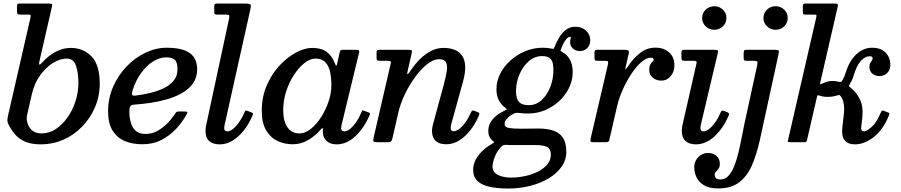

<svg xmlns="http://www.w3.org/2000/svg" viewBox="-20 -800 5067 1080"><path d="M131.5 -121Q130 -129.5 130.2 -137.5Q130.5 -145.5 132.5 -153.5L160.5 -276Q173.5 -330.5 204.5 -374.5Q235.5 -418.5 275.8 -444.5Q316 -470.5 356 -470.5Q393.5 -470.5 407.2 -431Q421 -391.5 421 -333Q421 -282 405 -231.5Q389 -181 360.2 -140Q331.5 -99 294 -74.2Q256.5 -49.5 213.5 -49.5Q177 -49.5 156.8 -69.8Q136.5 -90 131.5 -121ZM24.5 -146.5Q21 -130 21.5 -120.8Q22 -111.5 29 -97.5Q44.5 -67 66.8 -41.8Q89 -16.5 123.8 -2.2Q158.5 12 210.5 12Q277 12 336.5 -14.2Q396 -40.5 442 -87.8Q488 -135 514.5 -197Q541 -259 541 -330Q541 -435 494.8 -482.8Q448.5 -530.5 378 -530.5Q334.5 -530.5 294 -509.2Q253.5 -488 219 -450Q204 -434 201 -437Q198 -440 202.5 -458.5L272.5 -764Q275 -774.5 272.2 -777.2Q269.5 -780 256.5 -780H89Q80 -780 77.8 -776.5Q75.5 -773 75.5 -763.5V-739Q75.5 -729 77.8 -723.5Q80 -718 90.5 -718H134Q150.5 -718 152.2 -715.2Q154 -712.5 151 -699Z M588 -173Q588 -106.5 613 -66Q638 -25.5 681.2 -7Q724.5 11.5 781.5 11.5Q841 11.5 888.2 -13Q935.5 -37.5 970.8 -75.5Q1006 -113.5 1028.5 -154.5Q1036 -166.5 1033 -169.8Q1030 -173 1014.5 -173H991.5Q979.5 -173 975 -171.2Q970.5 -169.5 966.5 -163Q948.5 -134.5 923 -108Q897.5 -81.5 866.2 -64Q835 -46.5 798.5 -46.5Q750 -46.5 728.8 -81.5Q707.5 -116.5 707.5 -172Q707.5 -193.5 713 -202Q718.5 -210.5 734.5 -211.5Q775 -214 822.5 -220.8Q870 -227.5 917 -240.8Q964 -254 1003 -276Q1042 -298 1065.5 -331Q1089 -364 1089 -410.5Q1089 -472 1047 -501.8Q1005 -531.5 917.5 -531.5Q857 -531.5 798.2 -503.5Q739.5 -475.5 692 -426Q644.5 -376.5 616.2 -311.8Q588 -247 588 -173ZM743 -262.5Q725 -260 722.8 -267.8Q720.5 -275.5 726.5 -294Q744 -348 773.8 -389.2Q803.5 -430.5 840.5 -454Q877.5 -477.5 915.5 -477.5Q947 -477.5 962.8 -463.8Q978.5 -450 978.5 -411Q978.5 -372 956.2 -345.5Q934 -319 898.5 -302.5Q863 -286 822 -276.5Q781 -267 743 -262.5Z M1388 -746Q1393 -768 1389.5 -774Q1386 -780 1357.5 -780H1203Q1191.5 -780 1188.2 -776.5Q1185 -773 1185 -761V-733Q1185 -724 1188.2 -721Q1191.5 -718 1201 -718H1247Q1264.5 -718 1268.2 -714.8Q1272 -711.5 1269 -697.5L1139 -92.5Q1137.5 -87 1136.8 -78.5Q1136 -70 1136 -64.5Q1136 -26 1156.5 -7Q1177 12 1215.5 12Q1271 12 1320.2 -33Q1369.5 -78 1400 -149.5Q1404 -158.5 1403 -161.8Q1402 -165 1392 -168.5L1376 -175Q1364.5 -179.5 1361.2 -177.5Q1358 -175.5 1354 -165Q1335 -121.5 1308 -91.2Q1281 -61 1258.5 -61Q1241 -61 1241 -79.5Q1241 -83.5 1241.8 -88.5Q1242.5 -93.5 1243.5 -97.5Z M1844 -320Q1844 -276.5 1828.2 -229.2Q1812.5 -182 1786.2 -141Q1760 -100 1728.2 -74.8Q1696.5 -49.5 1665 -49.5Q1620.5 -49.5 1596.8 -84.2Q1573 -119 1573 -180Q1573 -233 1589.5 -284.8Q1606 -336.5 1633.2 -378.2Q1660.5 -420 1692.2 -445.2Q1724 -470.5 1754.5 -470.5Q1791 -470.5 1810.5 -449.5Q1830 -428.5 1837 -394.2Q1844 -360 1844 -320ZM2058.5 -151.5Q2062 -160.5 2061.2 -162.8Q2060.5 -165 2052 -168L2029 -176.5Q2020.5 -180 2018.5 -178.5Q2016.5 -177 2013 -168.5Q2001 -139 1984.2 -114.5Q1967.5 -90 1949.8 -75.5Q1932 -61 1916.5 -61Q1899 -61 1899 -79.5Q1899 -83.5 1899.8 -88.5Q1900.5 -93.5 1901.5 -97.5L1999 -500.5Q2002 -512.5 1999.2 -516.2Q1996.5 -520 1980.5 -520H1909.5Q1899.5 -520 1896 -517Q1892.5 -514 1891 -506.5L1878 -448.5Q1874.5 -432 1871.8 -430.2Q1869 -428.5 1861.5 -448.5Q1846.5 -487 1816.8 -508.8Q1787 -530.5 1736 -530.5Q1693.5 -530.5 1644.5 -504.2Q1595.5 -478 1551.8 -430.8Q1508 -383.5 1480.2 -319Q1452.5 -254.5 1452.5 -178.5Q1452.5 -108 1477.5 -66.2Q1502.5 -24.5 1542.2 -6.5Q1582 11.5 1627.5 11.5Q1673 11.5 1713.2 -12Q1753.5 -35.5 1785 -72.5Q1790.5 -79 1793.5 -79.2Q1796.5 -79.5 1796.5 -74Q1796 -70 1796 -64.5Q1796 -59 1796.5 -49Q1799 -23.5 1818.5 -5.8Q1838 12 1873.5 12Q1930 12 1979 -33.8Q2028 -79.5 2058.5 -151.5Z M2116 -520Q2104 -520 2101 -516.5Q2098 -513 2098 -500V-480Q2098 -467 2100.5 -462.5Q2103 -458 2115.5 -458H2156Q2173 -458 2176.8 -455.2Q2180.5 -452.5 2177 -439L2081.5 -25.5Q2077.5 -8 2081.2 -4Q2085 0 2107 0H2161.5Q2177 0 2181.2 -6.2Q2185.5 -12.5 2188 -24.5L2221 -168Q2232.5 -218 2257.8 -270.5Q2283 -323 2315.8 -367.5Q2348.5 -412 2383.5 -439.5Q2418.5 -467 2450 -467Q2480 -467 2489 -449Q2498 -431 2493 -399.5Q2488 -368 2477 -327L2414.5 -96.5Q2412.5 -89.5 2411.2 -79.8Q2410 -70 2410 -64.5Q2410 -27 2430.2 -7.8Q2450.5 11.5 2490 11.5Q2545 11.5 2593.8 -33.2Q2642.5 -78 2673 -148Q2677.5 -159 2676 -162.8Q2674.5 -166.5 2665.5 -169.5L2648 -177Q2639 -180 2635 -176.5Q2631 -173 2626.5 -162Q2607.5 -119.5 2581 -90.8Q2554.5 -62 2532.5 -62Q2515 -62 2515 -80Q2515 -89.5 2519 -104.5L2584.5 -341Q2599 -395 2596.5 -431.2Q2594 -467.5 2577.5 -489.5Q2561 -511.5 2534.2 -521Q2507.5 -530.5 2475 -530.5Q2425 -530.5 2378.8 -498Q2332.5 -465.5 2293 -407.5Q2275 -381 2272 -382.8Q2269 -384.5 2274.5 -408L2295.5 -499Q2299 -513 2295.5 -516.5Q2292 -520 2273.5 -520Z M2641.5 155Q2641.5 196.5 2667.2 219.5Q2693 242.5 2737.5 251.5Q2782 260.5 2838 260.5Q2903.5 260.5 2962.2 245.5Q3021 230.5 3066.8 203Q3112.5 175.5 3139 137.8Q3165.5 100 3165.5 54.5Q3165.5 3 3146.2 -25.5Q3127 -54 3092 -65.5Q3057 -77 3009.5 -77Q2999 -77 2985.2 -76.8Q2971.5 -76.5 2957 -76.5Q2942.5 -76.5 2929.5 -76.2Q2916.5 -76 2907 -76Q2869 -76 2843.8 -80Q2818.5 -84 2818.5 -102Q2818.5 -118 2832 -132.8Q2845.5 -147.5 2864 -157.5Q2875.5 -164.5 2883.5 -165.2Q2891.5 -166 2907.5 -164Q2917.5 -162.5 2928.8 -162Q2940 -161.5 2951.5 -161.5Q3000.5 -161.5 3045.5 -180.2Q3090.5 -199 3125.8 -231.8Q3161 -264.5 3181.2 -306.5Q3201.5 -348.5 3201.5 -395Q3201.5 -435.5 3186 -464Q3170.5 -492.5 3140.5 -509Q3135 -512 3133.5 -513.2Q3132 -514.5 3134.5 -521.5Q3146.5 -553.5 3160.2 -573.2Q3174 -593 3186.5 -593Q3191 -593 3190.8 -589.5Q3190.5 -586 3188.8 -579.2Q3187 -572.5 3187 -562Q3187 -541 3202.8 -527Q3218.5 -513 3241.5 -513Q3267 -513 3283.5 -529.8Q3300 -546.5 3300 -573Q3300 -595 3289.2 -612.2Q3278.5 -629.5 3259.8 -639.5Q3241 -649.5 3217 -649.5Q3186.5 -649.5 3164.5 -633.5Q3142.5 -617.5 3126.5 -591Q3110.5 -564.5 3098 -533Q3096 -527 3094 -526Q3092 -525 3085.5 -526Q3062 -531.5 3032 -531.5Q2983 -531.5 2936.5 -512.8Q2890 -494 2853 -461.2Q2816 -428.5 2794.2 -386.5Q2772.5 -344.5 2772.5 -298Q2772.5 -265 2784 -240.2Q2795.5 -215.5 2816.5 -198.5Q2831.5 -186.5 2832.2 -185.5Q2833 -184.5 2814.5 -175.5Q2775 -157.5 2750.8 -128.5Q2726.5 -99.5 2726.5 -63.5Q2726.5 -36 2741 -18.5Q2750.5 -7 2756.2 -4Q2762 -1 2759.2 1.2Q2756.5 3.5 2740.5 13.5Q2716 27.5 2693.2 49.2Q2670.5 71 2656 98Q2641.5 125 2641.5 155ZM2798 27Q2807.5 17 2814.8 15.5Q2822 14 2840.5 15.5Q2851.5 16 2863.8 16Q2876 16 2888 16Q2899 16 2919.5 16Q2940 16 2960.2 16Q2980.5 16 2991 16Q3039 16 3058.8 27.5Q3078.5 39 3078.5 70Q3078.5 100.5 3059 124.2Q3039.5 148 3007 164.8Q2974.5 181.5 2934.5 190.2Q2894.5 199 2853 199Q2828.5 199 2805 193Q2781.5 187 2766 173.8Q2750.5 160.5 2750.5 138Q2750.5 117.5 2761.8 85.8Q2773 54 2798 27ZM2882.5 -287.5Q2882.5 -336.5 2902 -381.8Q2921.5 -427 2954.8 -455.8Q2988 -484.5 3029.5 -484.5Q3060.5 -484.5 3074 -471.5Q3087.5 -458.5 3090.2 -440.2Q3093 -422 3093 -405.5Q3093 -356.5 3075.5 -311.2Q3058 -266 3026.8 -237.2Q2995.5 -208.5 2954.5 -208.5Q2923 -208.5 2907.8 -219.5Q2892.5 -230.5 2887.5 -248.5Q2882.5 -266.5 2882.5 -287.5Z M3342.5 -520Q3332.5 -520 3328.2 -517.2Q3324 -514.5 3324 -503.5V-479.5Q3324 -466.5 3326.5 -462.2Q3329 -458 3341.5 -458H3378Q3397 -458 3399.8 -454.2Q3402.5 -450.5 3399 -434.5L3302.5 -21.5Q3300 -10 3302 -5Q3304 0 3320 0H3384Q3400 0 3403 -3.5Q3406 -7 3409 -19.5L3452 -206.5Q3462 -248.5 3482.8 -295.5Q3503.5 -342.5 3530.8 -383.5Q3558 -424.5 3586.8 -450Q3615.5 -475.5 3641 -475.5Q3657 -475.5 3657 -464.5Q3657 -459 3650.8 -453.8Q3644.5 -448.5 3638.2 -437.5Q3632 -426.5 3632 -404.5Q3632 -387.5 3641.2 -374.5Q3650.5 -361.5 3666 -354Q3681.5 -346.5 3700.5 -346.5Q3731.5 -346.5 3752.5 -371.2Q3773.5 -396 3773.5 -433Q3773.5 -478.5 3744 -505.2Q3714.5 -532 3666.5 -532Q3620 -532 3582.5 -503.5Q3545 -475 3515.5 -431Q3500.5 -408.5 3498.5 -410.5Q3496.5 -412.5 3501.5 -433L3516.5 -498Q3520 -512.5 3513.8 -516.2Q3507.5 -520 3490 -520Z M4016 -494.5Q4020.5 -512 4017.5 -516Q4014.5 -520 3994 -520H3832Q3822 -520 3817.5 -517.2Q3813 -514.5 3813 -503.5V-478Q3813 -465 3816.8 -461.5Q3820.5 -458 3833.5 -458H3880Q3894 -458 3897 -454.8Q3900 -451.5 3897 -439.5L3818 -92.5Q3817 -87 3816 -78.8Q3815 -70.5 3815 -65Q3815 -26.5 3835.5 -7.2Q3856 12 3894.5 12Q3949.5 12 3998 -32Q4046.5 -76 4077 -146Q4081.5 -156 4080.8 -160.5Q4080 -165 4072 -168.5L4054 -175.5Q4044 -179.5 4040 -176.8Q4036 -174 4032.5 -165Q4014 -121.5 3986.8 -91.2Q3959.5 -61 3937.5 -61Q3920 -61 3920 -79.5Q3920 -83.5 3920.5 -88.5Q3921 -93.5 3922 -97.5ZM3929.5 -698.5Q3929.5 -670.5 3949.8 -651.5Q3970 -632.5 3998 -632.5Q4026 -632.5 4046 -651.5Q4066 -670.5 4066 -698.5Q4066 -727 4046 -746Q4026 -765 3998 -765Q3970 -765 3949.8 -746Q3929.5 -727 3929.5 -698.5Z M4359 -494Q4363 -511 4360.2 -515.5Q4357.5 -520 4335.5 -520H4181Q4169 -520 4166 -515.8Q4163 -511.5 4163 -499V-476Q4163 -466 4165.5 -462Q4168 -458 4178.5 -458H4215Q4235 -458 4239 -454.2Q4243 -450.5 4239.5 -435L4167.5 -104Q4159.5 -67 4151.5 -24.5Q4143.5 18 4133.5 59.2Q4123.5 100.5 4110 134.5Q4096.5 168.5 4077.5 189Q4058.5 209.5 4032 209.5Q4013 209.5 4006.5 200.8Q4000 192 4000 183Q4000 173.5 4007.2 166.2Q4014.5 159 4021.8 149Q4029 139 4029 121Q4029 93.5 4010.5 77Q3992 60.5 3963 60.5Q3941.5 60.5 3923.8 71.2Q3906 82 3895.5 100.2Q3885 118.5 3885 140.5Q3885 171.5 3898.8 199Q3912.5 226.5 3942 243.2Q3971.5 260 4019.5 260Q4094 260 4139.2 224.5Q4184.5 189 4210.5 127.8Q4236.5 66.5 4253.5 -9.5ZM4274.5 -698.5Q4274.5 -670.5 4294.5 -651.5Q4314.5 -632.5 4342.5 -632.5Q4371 -632.5 4391 -651.5Q4411 -670.5 4411 -698.5Q4411 -727 4391 -746Q4371 -765 4342.5 -765Q4314.5 -765 4294.5 -746Q4274.5 -727 4274.5 -698.5Z M4979 -147.5Q4983.5 -159 4982.8 -162.2Q4982 -165.5 4970.5 -169L4954.5 -175.5Q4942 -180 4939.8 -176.8Q4937.5 -173.5 4932.5 -162.5Q4910 -109 4882 -85Q4854 -61 4843 -61Q4830.5 -61 4826.8 -67.2Q4823 -73.5 4824.5 -85.5L4831 -145Q4836.5 -199.5 4817.5 -239.8Q4798.5 -280 4767 -305Q4758 -312 4756 -314.8Q4754 -317.5 4760 -326.5Q4766 -335.5 4771.2 -346.5Q4776.5 -357.5 4780.5 -370.5Q4798 -431.5 4822.2 -457.5Q4846.5 -483.5 4870.5 -483.5Q4879 -483.5 4883.8 -481.5Q4888.5 -479.5 4888.5 -472Q4888.5 -464.5 4884 -459Q4879.5 -453.5 4875 -445.2Q4870.5 -437 4870.5 -421Q4870.5 -400.5 4886.5 -386.2Q4902.5 -372 4927 -372Q4944 -372 4958 -380Q4972 -388 4980 -402.2Q4988 -416.5 4988 -435.5Q4988 -476.5 4961.8 -504Q4935.5 -531.5 4884.5 -531.5Q4836.5 -531.5 4797.2 -495Q4758 -458.5 4737.5 -392.5Q4729.5 -366.5 4720.5 -351.5Q4713 -339.5 4708.8 -339Q4704.5 -338.5 4691 -341.5Q4677.5 -344.5 4662.5 -344.5Q4653 -344.5 4638.5 -341.8Q4624 -339 4608 -331Q4596.5 -325.5 4594.2 -325.2Q4592 -325 4595 -340.5L4692 -761.5Q4694.5 -771 4692.5 -775.5Q4690.5 -780 4679 -780H4509.5Q4500.5 -780 4498.2 -776.2Q4496 -772.5 4496 -763.5V-734.5Q4496 -725.5 4498 -721.8Q4500 -718 4509 -718H4557Q4570.5 -718 4572.2 -715Q4574 -712 4571 -700.5L4414.5 -20Q4411.5 -8.5 4411.2 -4.2Q4411 0 4426.5 0H4504Q4514 0 4515.8 -2.5Q4517.5 -5 4519.5 -12.5L4575 -253Q4577.5 -264.5 4579.8 -264.8Q4582 -265 4592.5 -261.5Q4611 -255 4635.5 -255Q4644.5 -255 4655 -256Q4665.5 -257 4676.5 -260Q4691.5 -264 4697.8 -265.5Q4704 -267 4712 -254.5Q4724.5 -234 4727.2 -208.5Q4730 -183 4727 -160L4718.5 -86.5Q4712 -36 4730.2 -12Q4748.5 12 4790.5 12Q4839 12 4891.5 -26.5Q4944 -65 4979 -147.5Z"/></svg>

Font: Besley Medium
Style: Italic
Weight: 500
Italic angle: -13°
Designer: Owen Earl
Foundry: indestructible type*
Version: Version 2.001